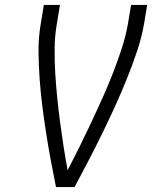

<svg xmlns="http://www.w3.org/2000/svg" viewBox="-20 -755 640 775"><path d="M206 0Q195 -54 185 -108Q175 -162 166.5 -216Q158 -270 151 -325Q144 -380 140 -436Q136 -492 135.5 -548.5Q135 -605 145 -662L157 -735H222L210 -662Q201 -611 200.5 -560Q200 -509 203 -459.5Q206 -410 211 -360.5Q216 -311 222.5 -262Q229 -213 236.5 -164.5Q244 -116 253 -68Q278 -116 302 -164.5Q326 -213 349 -262Q372 -311 394 -360Q416 -409 435.5 -459Q455 -509 471.5 -559.5Q488 -610 497 -662L509 -735H574L562 -662Q552 -604 533 -547.5Q514 -491 491.5 -435.5Q469 -380 444 -325Q419 -270 392.5 -216Q366 -162 338 -108Q310 -54 281 0Z"/></svg>

Font: Iosevka Curly Light Extended
Style: Italic
Weight: 300
Width: 7
Italic angle: -9°
Monospace: yes
Designer: Belleve Invis
Foundry: Belleve Invis
Version: Version 11.1.0; ttfautohint (v1.8.3)